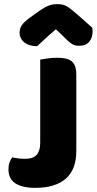

<svg xmlns="http://www.w3.org/2000/svg" viewBox="-20 -895 469 931"><path d="M175 -606Q186 -608 210 -611.5Q234 -615 256 -615Q279 -615 296.5 -611.5Q314 -608 326 -599Q338 -590 344 -574Q350 -558 350 -532V-162Q350 -73 299 -28.5Q248 16 149 16Q97 16 65 0Q42 -11 31.5 -30Q21 -49 21 -73Q21 -93 26.5 -108Q32 -123 40 -132Q59 -128 72.5 -126.5Q86 -125 102 -125Q141 -125 158 -144.5Q175 -164 175 -202ZM251 -753Q217 -724 198 -706Q179 -688 160 -671Q121 -671 98 -689.5Q75 -708 75 -737Q75 -757 86 -773Q97 -789 123 -808L172 -843Q196 -860 215.5 -867.5Q235 -875 255 -875Q268 -875 278.5 -873.5Q289 -872 300 -866.5Q311 -861 324 -850.5Q337 -840 357 -823L427 -761Q428 -756 428.5 -752Q429 -748 429 -743Q429 -712 412.5 -692.5Q396 -673 365 -673Q355 -673 347 -674.5Q339 -676 330.5 -681Q322 -686 311 -695.5Q300 -705 285 -721Z"/></svg>

Font: Baloo Tammudu
Style: Regular
Weight: 400
Designer: Omkar Shende and Ek Type
Foundry: Ek Type
Version: Version 1.443;PS 1.000;hotconv 16.6.51;makeotf.lib2.5.65220;